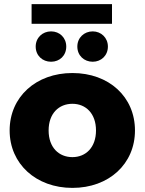

<svg xmlns="http://www.w3.org/2000/svg" viewBox="-20 -907 705 936"><path d="M333 9C511 9 638 -108 638 -271C638 -435 511 -551 333 -551C156 -551 27 -435 27 -271C27 -108 156 9 333 9ZM333 -141C267 -141 217 -188 217 -271C217 -354 267 -401 333 -401C398 -401 448 -354 448 -271C448 -188 398 -141 333 -141ZM432 -606C473 -606 506 -636 506 -680C506 -723 473 -754 432 -754C390 -754 357 -723 357 -680C357 -636 390 -606 432 -606ZM229 -606C271 -606 303 -636 303 -680C303 -723 271 -754 229 -754C187 -754 154 -723 154 -680C154 -636 187 -606 229 -606ZM526 -791V-887H134V-791Z"/></svg>

Font: Montserrat-Alt1 ExtBd
Style: Regular
Weight: 800
Designer: Differentunic
Foundry: Differentunic
Version: Version 7.222